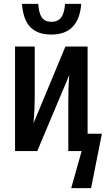

<svg xmlns="http://www.w3.org/2000/svg" viewBox="-20 -783 559 995"><path d="M247 -604C341 -604 393 -657 401 -763H317C313 -699 291 -670 247 -670C200 -670 183 -699 178 -763H94C102 -654 150 -604 247 -604ZM349 192H452L508 -90H434V-542H319L154 -145C158 -197 160 -237 160 -281V-542H58V0H173L339 -394C335 -348 334 -303 334 -258V0H403Z"/></svg>

Font: Noto Sans Display Condensed Medium
Style: Regular
Weight: 500
Width: 3
Designer: Monotype Design Team
Foundry: Monotype Imaging Inc.
Version: Version 1.900